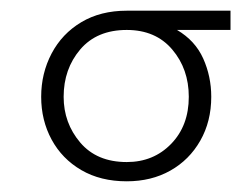

<svg xmlns="http://www.w3.org/2000/svg" viewBox="-20 -726 472 359"><path d="M217 -387Q168 -387 132 -408Q96 -429 76.5 -465Q57 -501 57 -545Q57 -589 76.5 -626Q96 -663 132 -684.5Q168 -706 217 -706H411V-670H311Q345 -650 360 -616.5Q375 -583 375 -545Q375 -499 354.5 -463Q334 -427 298.5 -407Q263 -387 217 -387ZM217 -423Q267 -423 300 -457Q333 -491 333 -545Q333 -597 302 -633.5Q271 -670 217 -670Q161 -670 130 -633.5Q99 -597 99 -545Q99 -496 130 -459.5Q161 -423 217 -423Z"/></svg>

Font: MuseoModerno Thin ExtraLight
Style: Regular
Weight: 250
Version: Version 1.002